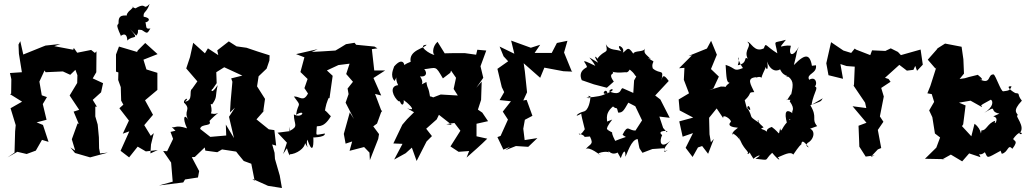

<svg xmlns="http://www.w3.org/2000/svg" viewBox="-20 -771 5175 965"><path d="M483 0 478 -26 477 -81 471 -145 459 -186V-235H467L446 -269L488 -307L498 -353L446 -377L464 -408L465 -513L457 -505L438 -520L368 -506L351 -530L348 -521L253 -539L284 -550L209 -542L196 -537L97 -497L82 -564L73 -547L75 -501L90 -408L30 -404L37 -373L36 -300L30 -298L91 -260L33 -227L59 -142L56 -111L53 -4L18 20L67 -8L114 3L160 -14L191 -68L224 -58L196 -143L164 -156L214 -169L195 -248L216 -283L190 -292L178 -361L204 -417L209 -408L296 -412L333 -395L359 -420L369 -393L368 -354L330 -291L378 -219L350 -210L376 -148L370 -151L341 -71L358 -14L334 -30L357 -2L433 20L522 -4Z M736 0 739 -45 753 -102 738 -88 705 -142 749 -194 709 -267C730 -284 750 -302 771 -319V-405L716 -422L701 -471L772 -499L710 -555L672 -517L669 -510L578 -537L563 -497V-411L575 -407L574 -369L587 -333L589 -265L600 -245L580 -227L628 -165L597 -99L630 -111L586 -13L629 20L672 -34L713 -10L773 -17ZM665 -592C686 -616 657 -626 693 -620C721 -602 719 -600 736 -628C708 -623 718 -638 710 -663C706 -649 758 -677 702 -687C699 -714 716 -705 732 -751C696 -715 720 -764 661 -729C661 -729 631 -739 651 -736C624 -708 632 -722 617 -699C628 -683 576 -711 576 -662C579 -635 553 -667 588 -590C574 -579 618 -626 620 -567C646 -597 686 -566 634 -624Z M862 -114 837 -108 850 -73 820 -11 800 -12 840 46 848 142 779 161 901 146 910 131 975 121 981 89 944 19 959 18 1009 -30 1012 -14 1072 -6 1096 -20 1167 -9 1177 4 1205 38 1243 52 1260 138 1248 128 1256 131 1327 163 1397 174 1386 111 1362 28 1360 -3 1348 -45 1368 -39 1359 -117 1331 -121 1269 -171 1313 -221 1303 -211 1312 -274 1272 -337 1280 -389 1276 -384 1320 -426 1334 -467 1335 -493C1294 -506 1255 -518 1219 -531L1169 -538L1130 -563L1072 -518L1077 -494L1025 -528L1010 -503L951 -556L935 -484L916 -427L972 -362L945 -324C928 -314 954 -266 910 -260C938 -286 900 -273 905 -255C945 -217 897 -216 929 -164C908 -203 894 -182 920 -126C860 -146 860 -125 843 -133ZM1069 -353 1067 -408 1107 -433 1198 -391 1142 -377 1148 -360 1139 -259 1136 -206 1161 -230 1131 -184 1156 -77 1115 -145 1117 -90 1037 -83 986 -123C990 -154 1057 -130 1028 -170C1030 -146 1013 -152 1077 -204C1043 -186 1033 -222 1019 -180C1068 -205 1024 -260 1046 -246C1074 -286 1060 -282 1074 -343C1041 -292 1038 -321 1049 -324Z M1877 -528 1862 -537 1770 -546 1762 -556 1719 -549C1701 -538 1684 -527 1666 -517L1603 -513L1547 -510L1577 -524L1468 -499L1510 -483L1490 -409L1526 -374L1510 -328L1528 -301C1504 -255 1487 -288 1457 -286C1500 -229 1478 -261 1468 -194C1521 -226 1500 -172 1457 -196C1457 -144 1484 -137 1434 -112C1442 -155 1437 -154 1437 -112L1375 -104L1422 -54L1403 3L1422 -26C1439 33 1441 -1 1433 5C1472 4 1513 -28 1513 -52C1541 -7 1514 -41 1525 -69C1548 -2 1557 -25 1555 -78C1538 -82 1615 -77 1613 -100C1561 -93 1570 -82 1572 -133C1571 -145 1603 -118 1643 -187C1639 -189 1613 -222 1613 -214C1617 -236 1621 -260 1638 -290C1609 -304 1597 -298 1636 -277L1652 -390L1623 -417L1681 -444L1737 -451L1720 -399L1754 -360L1727 -326L1732 -298L1717 -255L1759 -173L1738 -206L1708 -98L1717 -49L1750 -60L1737 -13L1810 -32L1837 -4L1839 34L1881 -73L1885 -97L1856 -136L1875 -150L1900 -219V-206L1865 -299L1896 -291L1857 -379L1916 -417H1861L1849 -524Z M2061 -207 2026 -172 2002 -144 1957 -50 2003 -48 1961 31 2019 -1 2050 -29 2074 38 2124 -60 2151 -87 2122 -124 2175 -171 2186 -194 2251 -143 2223 -147 2264 -153 2294 -114 2244 -35 2285 -8 2338 -12 2325 21C2360 -10 2396 -41 2429 -74L2375 -86V-149L2433 -162L2404 -205L2382 -220L2398 -269L2401 -361L2374 -330L2409 -380L2395 -438L2424 -517L2379 -521L2373 -496L2316 -504H2260L2215 -503L2179 -561C2151 -536 2153 -495 2167 -494C2140 -497 2074 -544 2124 -546C2114 -528 2033 -519 2044 -460C2053 -464 1999 -445 2012 -436C2016 -444 2005 -488 1961 -437C1959 -427 1938 -392 1963 -364C1986 -403 1959 -386 1981 -343C1933 -338 1957 -283 1983 -262C2014 -270 1972 -264 1990 -261C2001 -232 2012 -248 2009 -268C2023 -259 2085 -205 2026 -227ZM2100 -347C2078 -331 2122 -344 2091 -387C2144 -381 2113 -438 2103 -422C2178 -430 2166 -445 2206 -377L2243 -405L2247 -416L2272 -380L2260 -324L2281 -291L2195 -296L2148 -278C2185 -275 2112 -302 2143 -274C2133 -344 2130 -315 2123 -359Z M2853 -414 2815 -507 2832 -566 2779 -555 2751 -501 2763 -505H2667L2695 -546L2648 -531L2549 -567L2565 -501L2491 -537L2511 -488L2534 -463L2480 -425L2502 -333L2514 -308L2491 -268L2548 -262L2507 -210L2533 -170L2496 -88L2480 -82L2510 -19L2543 -33L2520 -16L2573 -37L2635 -33L2681 -77L2617 -67L2610 -124L2618 -169L2656 -189L2627 -269L2610 -266L2629 -307L2618 -412L2612 -453L2695 -380L2716 -431C2747 -425 2779 -419 2812 -413L2857 -411Z M3313 -128 3294 -185 3346 -179 3299 -271 3273 -291 3341 -364C3320 -393 3311 -398 3304 -366C3318 -429 3300 -394 3261 -427C3254 -448 3265 -458 3264 -463C3250 -470 3220 -490 3252 -473C3223 -502 3214 -502 3222 -528C3217 -507 3168 -519 3163 -501C3134 -546 3131 -517 3110 -506C3126 -534 3066 -561 3103 -513C3081 -525 3042 -514 3025 -549C3039 -494 3019 -527 2981 -474C2987 -478 2953 -507 2986 -456C2912 -500 2952 -481 2972 -440C2884 -483 2925 -458 2930 -435C2937 -433 2881 -420 2904 -368L2965 -347L3030 -330L3065 -361C3028 -412 3081 -393 3054 -414C3045 -418 3056 -401 3123 -408C3147 -400 3161 -463 3135 -429C3186 -391 3155 -398 3199 -372C3192 -410 3185 -401 3167 -367L3163 -304L3111 -327C3096 -333 3109 -283 3041 -312C3052 -330 3068 -322 3054 -313C2986 -273 3024 -339 3033 -304C3006 -288 2982 -285 2927 -280C2965 -269 2917 -299 2948 -286C2947 -269 2940 -215 2912 -210C2881 -203 2859 -174 2905 -202C2893 -218 2913 -148 2919 -122C2924 -128 2894 -80 2889 -100C2941 -84 2893 -80 2945 -85C2967 -41 2944 -50 2922 -19C2937 -43 3005 17 3000 8C2960 -1 3036 -15 3039 -4C3035 -26 3050 20 3092 -9C3067 -30 3077 -18 3100 24C3116 -22 3125 -16 3123 17C3133 1 3152 -70 3185 -72C3197 -12 3188 -36 3209 -3L3259 -22L3317 -26L3320 -7L3336 -17C3300 2 3322 -37 3349 -63C3300 -20 3292 -60 3308 -92C3275 -117 3350 -116 3331 -107ZM3028 -159C3040 -157 3011 -195 3061 -236C3082 -217 3078 -242 3087 -205C3110 -204 3116 -217 3138 -255L3173 -237L3207 -166L3174 -115C3137 -114 3137 -149 3109 -94C3128 -75 3144 -92 3072 -63C3039 -127 3076 -92 3036 -117C3045 -123 3007 -105 3057 -170Z M3565 -326 3593 -386 3545 -432 3548 -411 3583 -496 3554 -566 3533 -527 3441 -490 3449 -491 3458 -493 3393 -428 3420 -430 3417 -370 3443 -302 3391 -271 3396 -216 3464 -180 3394 -161 3411 -84 3463 -102 3426 -28 3461 18 3488 -30 3509 -37 3539 2 3568 -73 3553 -56 3546 -96 3544 -179 3582 -226 3615 -177C3609 -203 3659 -170 3653 -158C3653 -158 3623 -134 3689 -129C3631 -87 3686 -90 3654 -105C3709 -81 3706 -30 3692 -91C3712 -17 3753 -9 3735 3C3766 2 3723 -39 3767 27C3784 10 3821 0 3777 27C3855 35 3816 38 3861 -3C3900 44 3903 32 3889 20C3919 8 3953 -12 3967 6C3994 -34 4010 -52 4007 -42C4009 -67 4017 -66 4045 -30C4014 -42 4058 -65 4035 -51C4074 -66 4090 -133 4021 -129C4031 -121 4032 -115 4087 -137C4056 -175 4091 -178 4053 -242C4108 -263 4105 -259 4115 -277L4059 -244C4069 -314 4110 -342 4055 -337C4093 -316 4091 -397 4047 -370C4030 -401 4088 -400 4081 -443C4013 -435 4028 -430 4063 -428C4053 -497 4033 -509 3970 -444C3992 -527 3978 -498 3995 -536C3968 -485 3940 -487 3955 -541C3905 -548 3885 -514 3930 -571C3861 -551 3875 -575 3887 -503C3824 -542 3831 -560 3819 -528C3771 -504 3754 -562 3736 -561C3763 -538 3716 -522 3738 -476C3715 -491 3742 -453 3688 -443C3708 -500 3669 -494 3714 -429C3664 -409 3681 -428 3627 -445C3631 -378 3632 -356 3647 -355C3603 -321 3654 -337 3603 -336L3545 -318ZM3953 -269 3949 -262C3981 -218 3955 -213 3963 -202C3920 -234 3923 -187 3941 -134C3946 -174 3947 -173 3953 -172C3908 -139 3908 -94 3901 -126C3891 -85 3904 -100 3859 -133C3820 -120 3835 -105 3851 -89C3831 -130 3784 -117 3818 -131C3761 -181 3807 -166 3789 -158C3736 -193 3771 -174 3734 -232C3769 -187 3739 -271 3735 -222L3723 -267C3763 -304 3736 -307 3771 -308C3753 -347 3730 -379 3780 -383C3776 -377 3798 -391 3807 -380C3816 -414 3839 -438 3825 -451C3831 -408 3845 -420 3835 -462C3862 -389 3911 -427 3900 -424C3914 -394 3925 -397 3942 -383C3940 -419 3925 -359 3933 -393C3967 -368 3970 -353 3956 -294C3960 -312 3932 -255 3934 -270Z M4589 -415 4618 -446 4607 -522 4508 -494 4493 -510 4457 -528 4430 -515 4363 -518 4354 -494 4282 -522 4276 -527 4258 -505 4219 -517 4157 -559 4133 -453 4144 -393 4217 -375 4204 -449 4235 -439 4276 -436 4272 -340 4265 -348 4328 -255 4334 -228 4265 -237 4335 -154 4295 -139 4298 -64 4299 -34 4331 16 4376 10 4356 18 4392 -20 4409 -27 4392 -118 4420 -159 4399 -191 4400 -174 4422 -286 4409 -329 4456 -360 4446 -374 4428 -380 4500 -445 4538 -416 4571 -420 4580 -440Z M4803 -374 4825 -401 4822 -473 4813 -536 4730 -552 4692 -528 4688 -522 4643 -471 4682 -426 4686 -433 4656 -339 4641 -302 4663 -298 4675 -259 4650 -216 4666 -182 4679 -100 4705 -80 4686 -29 4629 27 4730 29 4716 30 4759 6 4816 40 4851 0 4908 19C4890 -29 4892 26 4930 -6C4946 26 4937 26 5007 -12C5017 -23 4990 -57 5015 2C5048 -5 5045 -50 5068 -23C5104 -69 5071 -61 5073 -74C5117 -134 5126 -84 5103 -100C5140 -134 5075 -192 5096 -192C5093 -203 5065 -211 5116 -265C5089 -298 5111 -301 5084 -303C5073 -307 5026 -341 5064 -337C5055 -312 5043 -316 5022 -312C5010 -312 4985 -391 4974 -397C4942 -399 4963 -344 4904 -372C4941 -362 4880 -405 4895 -395L4850 -384L4830 -378ZM4972 -186C5009 -179 4971 -130 4982 -164C4942 -151 4938 -113 4913 -116C4906 -78 4920 -118 4878 -149L4862 -86L4815 -137L4821 -146L4833 -241L4800 -255L4858 -265L4915 -233C4916 -247 4891 -232 4960 -270C4973 -263 4973 -232 4927 -204C5000 -248 4946 -210 5003 -200Z"/></svg>

Font: Asimov Aggro
Style: Condensed
Weight: 500
Designer: Google
Version: Version 2.000980; 2014